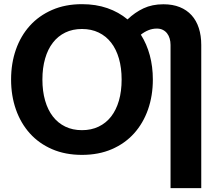

<svg xmlns="http://www.w3.org/2000/svg" viewBox="-20 -754 1082 944"><path d="M969.5 171H818.5V-533Q818.5 -550 814.2 -564.5Q810 -579 801.5 -590Q793 -601 780.5 -607.2Q768 -613.5 751 -613.5Q729.5 -613.5 709.8 -605.5Q690 -597.5 672.5 -583.5Q701.5 -538 716.5 -482.2Q731.5 -426.5 731.5 -363Q731.5 -283.5 707.8 -215.8Q684 -148 639.2 -98.2Q594.5 -48.5 529.8 -20.5Q465 7.5 383 7.5Q301 7.5 236.2 -20.5Q171.5 -48.5 126.8 -98.2Q82 -148 58.2 -215.8Q34.5 -283.5 34.5 -363Q34.5 -442.5 58.2 -510.2Q82 -578 126.8 -627.5Q171.5 -677 236.2 -705.2Q301 -733.5 383 -733.5Q451.5 -733.5 507.8 -714Q564 -694.5 607 -658.5Q643 -693 685.5 -713Q728 -733 783.5 -733Q829 -733 863.8 -719Q898.5 -705 922 -679Q945.5 -653 957.5 -616Q969.5 -579 969.5 -533ZM383 -114Q429 -114 465.2 -131.5Q501.5 -149 526.5 -181.2Q551.5 -213.5 564.8 -259.5Q578 -305.5 578 -363Q578 -420 564.8 -466Q551.5 -512 526.5 -544.2Q501.5 -576.5 465.2 -594Q429 -611.5 383 -611.5Q337 -611.5 301 -594Q265 -576.5 240 -544.2Q215 -512 201.8 -466Q188.5 -420 188.5 -363Q188.5 -305.5 201.8 -259.5Q215 -213.5 240 -181.2Q265 -149 301 -131.5Q337 -114 383 -114Z"/></svg>

Font: Lato Heavy
Style: Regular
Weight: 800
Designer: Lukasz Dziedzic
Foundry: tyPoland Lukasz Dziedzic
Version: Version 2.007; 2014-02-27